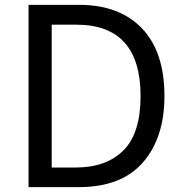

<svg xmlns="http://www.w3.org/2000/svg" viewBox="-20 -765 736 785"><path d="M96.7 0V-745.1H304.7Q467.8 -745.1 560.1 -649.4Q652.3 -553.7 652.3 -372.1Q652.3 -202.1 564.5 -101.1Q476.6 0 302.7 0ZM191.4 -80.1H290Q414.1 -80.1 484.4 -149.9Q554.7 -219.7 554.7 -372.1Q554.7 -664.1 292 -664.1H191.4Z"/></svg>

Font: Gothic A1 Medium
Style: Regular
Weight: 500
Designer: HanYang I&C Co.,Ltd.
Foundry: HanYang I&C Co.,Ltd.
Version: Version 2.50